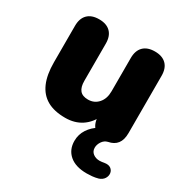

<svg xmlns="http://www.w3.org/2000/svg" viewBox="-162 -632 925 960"><g transform="rotate(30 300.5 -151.5)"><path d="M375 -139 391 -90Q369 -41 329.5 -15Q290 11 236 11Q172 11 131 -12.5Q90 -36 69.5 -83Q49 -130 49 -202V-412Q49 -455 72 -478Q95 -501 138 -501Q181 -501 204 -478Q227 -455 227 -412V-197Q227 -161 242 -143Q257 -125 289 -125Q325 -125 348 -151Q371 -177 371 -220V-412Q371 -455 394 -478Q417 -501 460 -501Q503 -501 526 -478Q549 -455 549 -412V-81Q549 -42 532 -20Q515 2 482 8Q462 13 450.5 30.5Q439 48 439 66Q439 87 454.5 99Q470 111 492 111Q499 111 505.5 110Q512 109 518 108Q542 104 555 113.5Q568 123 570 138.5Q572 154 563 168.5Q554 183 534 190Q516 195 499 196.5Q482 198 468 198Q404 198 369 168Q334 138 334 87Q334 50 354 19.5Q374 -11 408 -31L397 -15Q386 -27 380.5 -43.5Q375 -60 375 -81Z"/></g></svg>

Font: Nunito ExtraLight Black
Style: Regular
Weight: 900
Version: Version 3.602